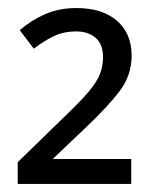

<svg xmlns="http://www.w3.org/2000/svg" viewBox="-20 -873 390 477"><path d="M306 -416H24V-470L139 -582Q180 -621 200.5 -645.5Q221 -670 228.5 -689.5Q236 -709 236 -731Q236 -763 217.5 -779Q199 -795 169 -795Q139 -795 114.5 -783.5Q90 -772 64 -752L29 -798Q58 -823 92.5 -838Q127 -853 170 -853Q234 -853 270.5 -821.5Q307 -790 307 -735Q307 -686 277.5 -647Q248 -608 192 -555L111 -478H306Z"/></svg>

Font: RS Noto Sans
Style: Regular
Weight: 400
Designer: Monotype Design Team
Foundry: Monotype Imaging Inc.
Version: Version 3.10